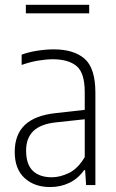

<svg xmlns="http://www.w3.org/2000/svg" viewBox="-20 -748 470 776"><path d="M182.5 8Q119 8 79.2 -28.5Q39.5 -65 39.5 -134Q39.5 -204 80.5 -243Q121.5 -282 206.5 -291L322.5 -304V-375Q322.5 -454 289.2 -481.2Q256 -508.5 193.5 -508.5Q167 -508.5 134 -503Q101 -497.5 67.5 -485.5V-527Q95 -537.5 130.5 -543Q166 -548.5 197 -548.5Q278.5 -548.5 322 -510.5Q365.5 -472.5 365.5 -373.5V0H328L324 -60.5H320Q295.5 -26 260.2 -9Q225 8 182.5 8ZM85.5 -139.5Q85.5 -83.5 112.8 -57.5Q140 -31.5 189.5 -31.5Q222.5 -31.5 258.5 -48.8Q294.5 -66 322.5 -113V-266L207 -253.5Q144.5 -247 115 -218.5Q85.5 -190 85.5 -139.5ZM84.5 -694V-728.5H340.5V-694Z"/></svg>

Font: Encode Sans Condensed Condensed ExtraLight
Style: Regular
Weight: 200
Width: 3
Designer: Multiple Designers
Foundry: Impallari Type
Version: Version 3.000; ttfautohint (v1.8.3) -l 8 -r 50 -G 200 -x 14 